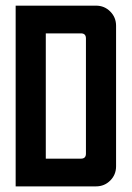

<svg xmlns="http://www.w3.org/2000/svg" viewBox="-20 -663 469 683"><path d="M267.9 -544.3H142.9V-98.6H267.9Q285.7 -98.6 285.7 -116.4V-526.4Q285.7 -544.3 267.9 -544.3ZM35.7 -642.9H321.4Q351.4 -642.9 372.1 -622.1Q392.9 -601.4 392.9 -571.4V-71.4Q392.9 -41.4 372.1 -20.7Q351.4 0 321.4 0H35.7Z"/></svg>

Font: Aire Exterior
Style: Regular
Weight: 400
Width: 4
Designer: Jayvee Enaguas (HarvettFox96)
Version: 20190503.02